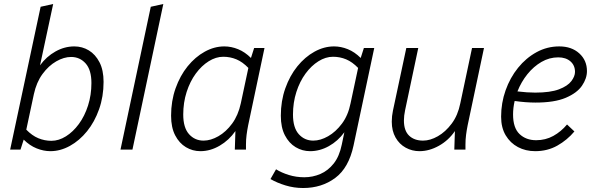

<svg xmlns="http://www.w3.org/2000/svg" viewBox="-20 -751 2996 964"><path d="M31 0 184 -717 247 -731 181 -423Q213 -467 258.5 -492.5Q304 -518 353 -518Q393 -518 426 -498Q459 -478 479.5 -438.5Q500 -399 500 -340Q500 -266 477.5 -202.5Q455 -139 417 -92Q379 -45 331 -18.5Q283 8 233 8Q199 8 164 -6Q129 -20 99 -50L83 0ZM112 -100Q141 -70 172.5 -57Q204 -44 238 -44Q275 -44 311 -66.5Q347 -89 376 -128.5Q405 -168 422 -221Q439 -274 439 -334Q439 -400 410 -432.5Q381 -465 337 -465Q301 -465 262.5 -443Q224 -421 193.5 -379.5Q163 -338 150 -278Z M585 0 737 -717 800 -731 645 0Z M839 -170Q839 -244 861.5 -307.5Q884 -371 922 -418Q960 -465 1008 -491.5Q1056 -518 1106 -518Q1141 -518 1175.5 -504Q1210 -490 1240 -460L1256 -510H1308L1226 -122Q1221 -97 1218 -73.5Q1215 -50 1215 -25V0H1159L1162 -93Q1130 -47 1083 -19.5Q1036 8 986 8Q947 8 913.5 -12Q880 -32 859.5 -71.5Q839 -111 839 -170ZM900 -176Q900 -110 929 -77.5Q958 -45 1002 -45Q1038 -45 1076.5 -67Q1115 -89 1145.5 -130.5Q1176 -172 1189 -232L1227 -410Q1198 -440 1167 -453Q1136 -466 1101 -466Q1064 -466 1028 -443.5Q992 -421 963 -381.5Q934 -342 917 -289Q900 -236 900 -176Z M1338 148 1366 99Q1393 116 1430 127.5Q1467 139 1508 139Q1550 139 1588.5 122.5Q1627 106 1655.5 70Q1684 34 1696 -25L1709 -87Q1677 -43 1631.5 -17.5Q1586 8 1537 8Q1498 8 1464.5 -12Q1431 -32 1410.5 -71.5Q1390 -111 1390 -170Q1390 -244 1412.5 -307.5Q1435 -371 1473 -418Q1511 -465 1559 -491.5Q1607 -518 1657 -518Q1692 -518 1726.5 -504Q1761 -490 1791 -460L1807 -510H1859L1755 -20Q1731 92 1663 142.5Q1595 193 1502 193Q1456 193 1413.5 180Q1371 167 1338 148ZM1451 -176Q1451 -110 1480 -77.5Q1509 -45 1553 -45Q1589 -45 1627.5 -67Q1666 -89 1697 -130.5Q1728 -172 1740 -232L1778 -410Q1749 -440 1718 -453Q1687 -466 1652 -466Q1615 -466 1579 -443.5Q1543 -421 1514 -381.5Q1485 -342 1468 -289Q1451 -236 1451 -176Z M1947 -140Q1947 -168 1953 -196L2020 -510H2080L2014 -198Q2008 -170 2008 -146Q2008 -95 2034 -70Q2060 -45 2104 -45Q2140 -45 2178.5 -67Q2217 -89 2248 -130.5Q2279 -172 2291 -232L2350 -510H2410L2328 -122Q2323 -97 2320 -73.5Q2317 -50 2317 -25V0H2261L2264 -93Q2232 -46 2183.5 -19Q2135 8 2086 8Q2049 8 2017 -9.5Q1985 -27 1966 -60.5Q1947 -94 1947 -140Z M2496 -165Q2496 -234 2518.5 -297.5Q2541 -361 2581 -410.5Q2621 -460 2674 -489Q2727 -518 2788 -518Q2850 -518 2888.5 -483Q2927 -448 2927 -394Q2927 -357 2902 -320.5Q2877 -284 2820.5 -260Q2764 -236 2669 -236Q2645 -236 2618.5 -238Q2592 -240 2564 -244Q2556 -210 2556 -176Q2556 -109 2588.5 -78Q2621 -47 2672 -47Q2719 -47 2758 -68.5Q2797 -90 2827 -126L2864 -91Q2828 -48 2778.5 -20Q2729 8 2667 8Q2619 8 2580.5 -12.5Q2542 -33 2519 -71.5Q2496 -110 2496 -165ZM2783 -463Q2738 -463 2698.5 -440Q2659 -417 2628 -378.5Q2597 -340 2578 -292Q2628 -286 2667 -286Q2743 -286 2786.5 -302.5Q2830 -319 2848.5 -343.5Q2867 -368 2867 -390Q2867 -423 2844 -443Q2821 -463 2783 -463Z"/></svg>

Font: Radio Canada Light
Style: Italic
Weight: 300
Italic angle: -12°
Designer: Charles Daoud, Etienne Aubert Bonn, Alexandre Saumier Demers, Jacques Le Bailly
Foundry: Radio-Canada
Version: Version 2.104; ttfautohint (v1.8.4.7-5d5b);gftools[0.9.28.de